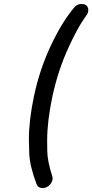

<svg xmlns="http://www.w3.org/2000/svg" viewBox="-20 -763 469 977"><path d="M166 174Q131 80 129 20Q127 -40 127 -52Q127 -152 153 -274Q182 -411 239 -531.5Q296 -652 357 -724Q371 -743 396 -743Q401 -743 409 -741Q424 -736 428 -721.5Q432 -707 424 -691Q395 -651 372 -608.5Q349 -566 329 -522Q276 -407 247 -274Q220 -146 220 -49Q220 -46 220.5 5Q221 56 246 134Q251 148 242.5 164.5Q234 181 218 189Q209 194 197 194Q174 194 166 174Z"/></svg>

Font: Sepalumica Med
Style: Italic
Weight: 500
Italic angle: -12°
Designer: Julieta Ulanovsky
Foundry: Julieta Ulanovsky
Version: Version 7.200